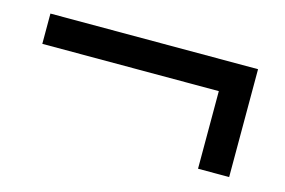

<svg xmlns="http://www.w3.org/2000/svg" viewBox="-48 -504 645 435"><g transform="rotate(15 274.5 -286.5)"><path d="M512 -160H439V-342H25V-413H512Z"/></g></svg>

Font: Hind Madurai
Style: Regular
Weight: 400
Designer: Jyotish Sonowal
Foundry: Indian Type Foundry
Version: Version 1.001;PS 1.0;hotconv 1.0.86;makeotf.lib2.5.63406; tt